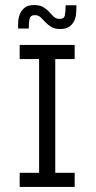

<svg xmlns="http://www.w3.org/2000/svg" viewBox="-20 -741 382 761"><path d="M135 -18V-545H199V-18ZM58 0V-56H276V0ZM58 -507V-563H276V-507ZM52 -628Q51 -643 52.5 -659Q54 -675 60.5 -689Q67 -703 80 -712Q93 -721 115 -721Q138 -721 152 -712.5Q166 -704 175 -693.5Q184 -683 193.5 -674.5Q203 -666 217 -666Q234 -666 237 -680Q240 -694 240 -720H283Q283 -703 281.5 -686Q280 -669 273 -656Q266 -643 253.5 -634.5Q241 -626 219 -626Q197 -626 183 -634.5Q169 -643 159.5 -653.5Q150 -664 141 -672.5Q132 -681 118 -681Q101 -681 97.5 -667Q94 -653 94 -628Z"/></svg>

Font: Darker Grotesque Light Medium
Style: Regular
Weight: 500
Version: Version 1.000;gftools[0.9.28]